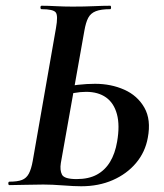

<svg xmlns="http://www.w3.org/2000/svg" viewBox="-20 -645 571 669"><path d="M263 4Q238 4 199.5 1Q161 -2 131 -2Q98 -2 67 -1Q36 0 13 0Q9 0 9 -6Q9 -12 13 -12Q41 -12 56.5 -18Q72 -24 80.5 -40Q89 -56 94 -84L175 -547Q183 -591 174 -602Q165 -613 125 -613Q121 -613 121 -619Q121 -625 125 -625Q148 -625 175 -623.5Q202 -622 233 -622Q275 -622 307 -623.5Q339 -625 364 -625Q367 -625 367 -619Q367 -613 364 -613Q332 -613 314 -606Q296 -599 287.5 -583Q279 -567 274 -538L192 -77Q188 -52 196 -36.5Q204 -21 247 -21Q289 -21 317.5 -36.5Q346 -52 363.5 -81Q381 -110 388 -151Q398 -208 387.5 -247Q377 -286 349.5 -305.5Q322 -325 280 -325Q260 -325 238 -321Q216 -317 193 -311L189 -336Q220 -346 251.5 -349.5Q283 -353 311 -353Q367 -353 413 -332.5Q459 -312 483 -270Q507 -228 495 -165Q486 -115 454 -77Q422 -39 373 -17.5Q324 4 263 4Z"/></svg>

Font: Cormorant
Style: Bold Italic
Weight: 700
Italic angle: -10°
Designer: Christian Thalmann (Catharsis Fonts)
Foundry: Catharsis Fonts
Version: Version 4.000